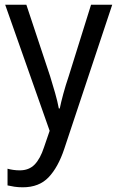

<svg xmlns="http://www.w3.org/2000/svg" viewBox="-20 -556 499 816"><path d="M2 -536H92L193 -232Q204 -196 214 -161.5Q224 -127 230 -95H234Q239 -120 249 -157Q259 -194 272 -232L367 -536H457L253 77Q227 155 186.5 197.5Q146 240 77 240Q57 240 41 237.5Q25 235 12 232V161Q22 164 36 166Q50 168 64 168Q103 168 127 143.5Q151 119 167 70L191 0Z"/></svg>

Font: Noto Sans Gurmukhi UI SemiCondensed
Style: Regular
Weight: 400
Width: 4
Designer: Jelle Bosma - Monotype Design Team
Foundry: Monotype Imaging Inc.
Version: Version 2.004; ttfautohint (v1.8.4.7-5d5b)